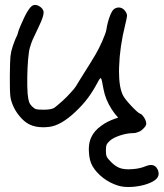

<svg xmlns="http://www.w3.org/2000/svg" viewBox="-20 -518 665 780"><path d="M459 235.8Q426.3 225.6 398.9 204.6Q371.6 183.6 356 157.2Q342.8 134.8 341.3 99.6Q340.8 94.2 340.8 89.4Q340.8 60.5 350.6 40Q362.3 13.7 391.6 -7.3Q398.9 -12.2 406.2 -17.1Q429.7 -30.8 460 -40Q445.3 -56.2 433.6 -74.2Q408.2 -113.8 400.4 -156.2Q393.6 -196.8 390.1 -200.2Q387.2 -203.6 376.5 -183.1Q357.4 -147 336.9 -119.6Q316.9 -92.8 288.1 -65.4Q228 -7.8 178.7 -2.4Q166.5 -1 155.3 -1Q122.1 -1 98.1 -13.2Q77.6 -23.9 59.6 -45.9Q41 -67.9 30.8 -94.2Q22.9 -113.8 21.5 -132.3Q20 -147.5 20 -188.5Q20 -188.5 20 -210.9Q20.5 -268.6 22.5 -289.6Q24.9 -310.5 32.2 -331.5Q36.6 -344.7 41 -355.5Q45.4 -366.7 46.9 -368.7Q48.3 -370.6 50.8 -377Q52.7 -382.8 54.2 -389.2Q55.7 -395.5 63 -412.6Q70.3 -429.7 78.6 -447.3Q96.2 -483.4 108.9 -493.2Q115.2 -498 123 -498Q130.4 -498 138.2 -493.7Q157.2 -482.9 157.2 -466.8Q157.2 -451.2 139.6 -414.1Q117.2 -367.2 112.3 -356Q107.4 -344.7 101.6 -325.2Q97.2 -311.5 94.2 -276.9Q91.3 -242.2 90.8 -206.1Q90.8 -196.3 90.8 -186.5Q90.8 -176.8 90.8 -168Q91.3 -150.4 92.3 -136.7Q94.7 -113.8 98.1 -104Q101.6 -94.2 109.9 -85.9Q119.1 -76.7 127.4 -74.2Q135.3 -72.3 159.2 -72.3Q189.9 -72.8 200.7 -80.1Q210.9 -87.4 235.4 -109.4Q252 -124.5 267.1 -141.6Q282.7 -158.2 288.1 -167Q293 -175.3 302.7 -190.9Q312 -206.1 320.3 -219.2Q335 -242.2 346.7 -261.2Q358.4 -280.3 368.2 -296.9Q381.3 -318.8 396 -352.1Q410.2 -384.8 412.1 -397Q416.5 -426.3 425.8 -451.2Q435.1 -476.1 444.3 -481.9Q456.1 -489.7 469.2 -486.8Q482.4 -483.4 490.2 -470.7Q496.1 -461.9 496.1 -453.6Q495.6 -445.3 488.3 -416Q466.3 -327.1 463.9 -246.6Q463.4 -237.3 463.4 -228.5Q463.4 -162.1 480 -129.9Q487.8 -115.2 514.2 -86.9Q540.5 -59.1 549.3 -56.2Q557.1 -53.7 565.9 -39.6Q574.2 -25.9 574.2 -15.1Q574.2 -6.8 561.5 5.4Q549.8 16.6 541.5 18.1Q539.6 19 537.1 20Q529.8 22.9 519.5 22.9Q496.6 22.9 467.8 32.2Q439 42 426.3 53.7Q416 63 413.1 70.3Q410.2 77.1 410.2 93.8Q410.2 110.4 413.6 118.2Q417 126 430.7 139.6Q439.9 149.4 451.2 156.7Q461.9 163.6 472.7 166.5Q484.9 169.9 501.5 169.9Q510.7 169.9 521 168.9Q549.8 166.5 570.3 157.7Q583 152.3 593.3 152.3Q612.3 152.3 621.1 171.9Q624.5 180.2 624.5 187.5Q624.5 207 598.6 220.7Q568.8 235.8 528.3 240.2Q514.2 241.7 501.5 241.7Q477.5 241.7 459 235.8Z"/></svg>

Font: Casuwalt
Style: Regular
Weight: 400
Designer: Walter E Stewart
Version: 0.1